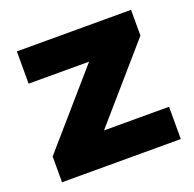

<svg xmlns="http://www.w3.org/2000/svg" viewBox="-101 -644 757 749"><g transform="rotate(-20 277.5 -270.0)"><path d="M43 -540H517V-433L257 -134H527V0H34V-107L294 -406H43Z"/></g></svg>

Font: Alexandria
Style: Bold
Weight: 700
Designer: Mohamed Gaber
Foundry: Kief Type Foundry
Version: Version 5.100